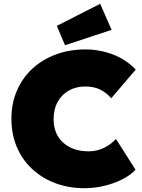

<svg xmlns="http://www.w3.org/2000/svg" viewBox="-20 -980 745 1010"><path d="M424 10Q340 10 269.5 -17Q199 -44 147.5 -92.5Q96 -141 68 -208Q40 -275 40 -355Q40 -435 68.5 -502Q97 -569 149 -617.5Q201 -666 272.5 -693Q344 -720 430 -720Q503 -720 572.5 -694Q642 -668 694 -614L565 -463Q544 -489 510.5 -507Q477 -525 428 -525Q382 -525 344.5 -505Q307 -485 284.5 -446Q262 -407 262 -352Q262 -276 312 -230Q362 -184 446 -184Q491 -184 528.5 -203Q566 -222 590 -249L693 -87Q667 -59 624 -37Q581 -15 529 -2.5Q477 10 424 10ZM322 -742 279 -844 507 -960 567 -823Z"/></svg>

Font: Lexend Black
Style: Regular
Weight: 900
Designer: Bonnie Shaver-Troup, Thomas Jockin
Foundry: Lexend
Version: Version 1.007; ttfautohint (v1.8.3)